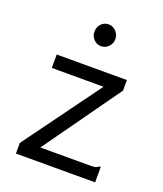

<svg xmlns="http://www.w3.org/2000/svg" viewBox="-124 -737 698 820"><g transform="rotate(20 225.0 -327.0)"><path d="M45 -48 299 -396H64V-457H383V-409L134 -60H361Q378 -60 385 -62Q392 -64 398 -70H405V0H45ZM229 -555Q210 -555 196 -569.5Q182 -584 182 -604Q182 -625 195.5 -639.5Q209 -654 229 -654Q249 -654 263 -639Q277 -624 277 -604Q277 -584 263 -569.5Q249 -555 229 -555Z"/></g></svg>

Font: Inconsolata SemiCondensed
Style: Regular
Weight: 400
Width: 4
Monospace: yes
Designer: Raph Levien, Cyreal, Brenton Simpson
Foundry: Raph Levien, Cyreal, Google
Version: Version 3.000; ttfautohint (v1.8.2.53-6de2)